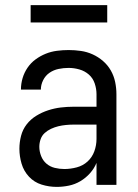

<svg xmlns="http://www.w3.org/2000/svg" viewBox="-20 -724 540 752"><path d="M202 8Q172 8 143 -1Q114 -10 93.5 -32Q73 -54 64.5 -83Q56 -112 56 -141Q56 -167 62.5 -192Q69 -217 84.5 -237Q100 -257 122 -270.5Q144 -284 168.5 -292Q193 -300 218 -303Q243 -306 269 -306H358V-355Q358 -376 351 -397Q344 -418 328 -432Q312 -446 291 -452Q270 -458 249 -458Q229 -458 209.5 -454Q190 -450 174 -439Q158 -428 149 -410Q140 -392 140 -373H62Q62 -396 68.5 -418Q75 -440 88 -459Q101 -478 119.5 -491.5Q138 -505 159 -513.5Q180 -522 203 -525Q226 -528 249 -528Q273 -528 297 -524.5Q321 -521 343 -511Q365 -501 383.5 -485Q402 -469 414 -448Q426 -427 431 -403Q436 -379 436 -355V0H358V-86Q349 -64 332.5 -45.5Q316 -27 295 -14.5Q274 -2 250 3Q226 8 202 8ZM232 -62Q256 -62 280.5 -68.5Q305 -75 323 -91.5Q341 -108 349.5 -131.5Q358 -155 358 -180V-236H269Q254 -236 238.5 -234.5Q223 -233 208.5 -229.5Q194 -226 180 -219.5Q166 -213 155 -203Q144 -193 139 -178.5Q134 -164 134 -149Q134 -131 141 -113Q148 -95 162 -83Q176 -71 194.5 -66.5Q213 -62 232 -62ZM100 -636V-704H400V-636Z"/></svg>

Font: Iosevka Curly
Style: Regular
Weight: 400
Monospace: yes
Designer: Belleve Invis
Foundry: Belleve Invis
Version: Version 22.1.2; ttfautohint (v1.8.4)